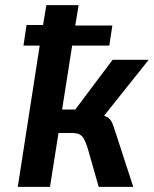

<svg xmlns="http://www.w3.org/2000/svg" viewBox="-20 -725 597 745"><path d="M49 0 134 -548H71L83 -628H147L160 -705H285L272 -626H416L404 -548H260L221 -300H272L417 -493H557L364 -251L362 -282Q390 -276 401 -267Q412 -258 417.5 -243Q423 -228 432 -200L497 0H363L319 -154Q312 -174 306 -185.5Q300 -197 289.5 -203Q279 -209 257 -209H207L174 0Z"/></svg>

Font: Nunito Sans 7pt Condensed
Style: Bold Italic
Weight: 700
Width: 3
Italic angle: -9°
Designer: Vernon Adams
Foundry: Vernon Adams
Version: Version 3.101;gftools[0.9.27]